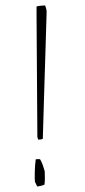

<svg xmlns="http://www.w3.org/2000/svg" viewBox="-20 -672 312 704"><path d="M120 -160 117 -170 114 -620V-648Q118 -650 129 -651Q140 -652 145 -652Q146 -652 148.5 -643Q151 -634 151 -629Q149 -559 146.5 -478.5Q144 -398 141.5 -317Q139 -236 137 -163Q132 -160 120 -160ZM117 12Q116 11 112.5 4Q109 -3 108 -6Q107 -14 107.5 -40Q108 -66 111 -88Q115 -88 119.5 -88.5Q124 -89 127 -88Q133 -78 137 -66.5Q141 -55 144 -44Q144 -34 144.5 -21Q145 -8 143 5Q137 8 129 9.5Q121 11 117 12Z"/></svg>

Font: Labrada ExtraLight
Style: Regular
Weight: 200
Designer: Mercedes Jáuregui
Foundry: Omnibus-Type Team
Version: Version 1.000; ttfautohint (v1.8.4.7-5d5b)